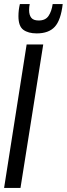

<svg xmlns="http://www.w3.org/2000/svg" viewBox="-30 -917 326 937"><path d="M-10 0 100 -700H181L70 0ZM149 -754Q108 -754 84 -771.5Q60 -789 60 -838Q60 -868 67 -897H115Q112 -884 112 -868Q112 -844 122.5 -830.5Q133 -817 159 -817Q192 -817 207 -839.5Q222 -862 227 -897H276Q267 -819 237.5 -786.5Q208 -754 149 -754Z"/></svg>

Font: Georama Extra Condensed Medium
Style: Italic
Weight: 500
Width: 2
Italic angle: -9°
Designer: Jean-Baptiste Levee
Foundry: Production Type
Version: Version 1.000